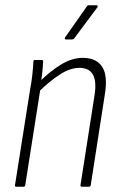

<svg xmlns="http://www.w3.org/2000/svg" viewBox="-20 -710 458 730"><path d="M292 0Q285 0 286 -6L339 -345Q348 -400 333.5 -426Q319 -452 282 -452Q247 -452 208 -427Q169 -402 125 -359L129 -398Q169 -438 211 -464Q253 -490 295 -490Q346 -490 368.5 -456Q391 -422 378 -347L325 -6Q324 0 318 0ZM42 0Q36 0 37 -6L94 -367Q100 -398 103 -426.5Q106 -455 107 -476Q107 -482 113 -482H139Q144 -482 144 -476Q143 -454 140 -427.5Q137 -401 133 -382L134 -375L76 -6Q75 0 68 0ZM231 -560Q227 -560 226.5 -562Q226 -564 227 -567L309 -684Q312 -690 318 -690H347Q350 -690 351.5 -687.5Q353 -685 350 -682L263 -565Q260 -560 253 -560Z"/></svg>

Font: Sofia Sans Condensed ExtraLight
Style: Italic
Weight: 250
Italic angle: -9°
Version: Version 4.100